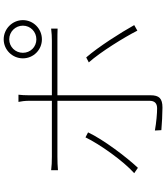

<svg xmlns="http://www.w3.org/2000/svg" viewBox="50 -922 900 1040"><g transform="rotate(-90 500.0 -402.0)"><path d="M734 -728C734 -769 766 -802 807 -802C848 -802 881 -769 881 -728C881 -687 848 -655 807 -655C766 -655 734 -687 734 -728ZM704 -728C704 -671 750 -625 807 -625C864 -625 911 -671 911 -728C911 -785 864 -832 807 -832C750 -832 704 -785 704 -728ZM303 -375 276 -389C239 -312 148 -184 82 -125L111 -105C170 -168 264 -292 303 -375ZM709 -385 682 -371C739 -307 818 -179 854 -108L884 -125C844 -197 765 -321 709 -385ZM98 -575V-538C123 -540 141 -541 172 -541H474V-528C474 -480 474 -113 474 -42C474 -15 461 -1 433 -1C405 -1 358 -5 313 -13L315 22C346 25 406 28 437 28C487 28 504 10 504 -37C504 -96 504 -446 504 -528V-541H801C822 -541 843 -541 865 -540V-575C842 -572 819 -571 800 -571H504V-697C504 -715 505 -738 507 -752H468C471 -740 474 -715 474 -697V-571H171C139 -571 124 -572 98 -575Z"/></g></svg>

Font: Harano Aji Gothic K1 ExtraLight
Style: Regular
Weight: 250
Foundry: Masamichi Hosoda
Version: HaranoAjiGothicK1-ExtraLight version 20230610;ttx 4.39.4